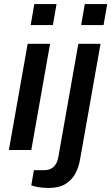

<svg xmlns="http://www.w3.org/2000/svg" viewBox="-20 -743 551 951"><path d="M132 -619 150 -723H260L242 -619ZM24 0 117 -526H228L135 0ZM382 -619 400 -723H511L493 -619ZM220 188Q205 188 189.5 186.5Q174 185 160 182Q146 179 135 175L148 100H197Q227 100 244.5 84.5Q262 69 268 40L368 -526H478L377 44Q371 83 353.5 116Q336 149 304 168.5Q272 188 220 188Z"/></svg>

Font: Archivo SemiExpanded Medium
Style: Italic
Weight: 500
Width: 6
Italic angle: -10°
Designer: Hector Gatti
Foundry: Omnibus-Type
Version: Version 2.001